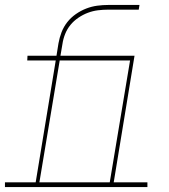

<svg xmlns="http://www.w3.org/2000/svg" viewBox="-62 -755 682 775"><path d="M381 -19 463 -511H179L97 -19ZM-42 0V-19H82L163 -511H48L49 -530H166L174 -580Q178 -603 186.5 -625Q195 -647 209.5 -665.5Q224 -684 244 -698Q264 -712 286 -720.5Q308 -729 330.5 -732Q353 -735 375 -735H501L498 -716H374Q354 -716 333.5 -713.5Q313 -711 293 -703.5Q273 -696 254.5 -683.5Q236 -671 222.5 -654.5Q209 -638 201 -618Q193 -598 190 -577L182 -530H481L397 -19H533V0Z"/></svg>

Font: Iosevka Slab ThExObl
Style: Regular
Weight: 100
Width: 7
Italic angle: -9°
Monospace: yes
Designer: Belleve Invis
Foundry: Belleve Invis
Version: Version 11.1.1; ttfautohint (v1.8.3)